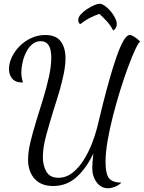

<svg xmlns="http://www.w3.org/2000/svg" viewBox="-20 -907 769 1026"><path d="M557 99Q520 99 496.5 67Q473 35 473 -9Q473 -21 474.5 -41.5Q476 -62 479 -87Q443 -10 390 38.5Q337 87 264 87Q199 87 164.5 48Q130 9 130 -54Q130 -95 142.5 -147.5Q155 -200 173.5 -259.5Q192 -319 210.5 -379.5Q229 -440 241.5 -496.5Q254 -553 254 -599Q254 -687 198 -687Q171 -687 151.5 -670Q132 -653 119 -626.5Q106 -600 100 -571Q94 -542 94 -520Q94 -506 96.5 -491.5Q99 -477 103 -466Q62 -466 45 -487Q28 -508 28 -538Q28 -569 43 -601Q58 -633 84.5 -660Q111 -687 146.5 -703.5Q182 -720 222 -720Q279 -720 304.5 -686Q330 -652 330 -596Q330 -559 321 -514.5Q312 -470 298 -421.5Q284 -373 268 -325Q245 -250 227 -184.5Q209 -119 209 -68Q209 -22 228 10.5Q247 43 292 43Q333 43 367 16.5Q401 -10 427 -51.5Q453 -93 471 -139Q489 -185 499 -225Q513 -285 530 -352Q547 -419 565.5 -484.5Q584 -550 602.5 -603Q621 -656 639 -688Q657 -720 674 -720Q683 -720 698 -710.5Q713 -701 729 -685Q720 -679 703 -643Q686 -607 665 -550.5Q644 -494 623 -426.5Q602 -359 584 -289Q566 -219 555 -155Q544 -91 544 -43Q544 24 563.5 46.5Q583 69 629 69Q613 84 593 91.5Q573 99 557 99ZM585 -744Q570 -772 552 -792Q534 -812 511 -833Q482 -823 457.5 -810Q433 -797 409 -778Q402 -782 400 -788.5Q398 -795 398 -800Q398 -815 411.5 -830Q425 -845 444.5 -858Q464 -871 483 -879Q502 -887 512 -887Q524 -887 540 -876Q556 -865 570.5 -848Q585 -831 594.5 -812Q604 -793 604 -778Q604 -768 599.5 -759Q595 -750 585 -744Z"/></svg>

Font: Dancing Script Medium
Style: Regular
Weight: 500
Designer: Pablo Impallari
Foundry: Pablo Impallari
Version: Version 2.000